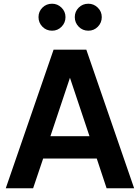

<svg xmlns="http://www.w3.org/2000/svg" viewBox="-20 -1012 752 1032"><path d="M268 -745H444L701 0H553L500 -160H212L158 0H11ZM461 -280 356 -594 251 -280ZM187 -920Q187 -950 208 -971Q229 -992 260 -992Q289 -992 310.5 -971Q332 -950 332 -920Q332 -890 311 -868.5Q290 -847 260 -847Q229 -847 208 -868.5Q187 -890 187 -920ZM455 -992Q484 -992 505.5 -971Q527 -950 527 -920Q527 -890 506 -868.5Q485 -847 455 -847Q424 -847 403 -868.5Q382 -890 382 -920Q382 -950 403 -971Q424 -992 455 -992Z"/></svg>

Font: Eudoxus Sans
Style: Bold
Weight: 700
Designer: Stijn de Vries
Foundry: tokotype
Version: Version 2.005